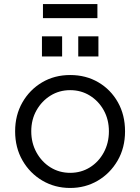

<svg xmlns="http://www.w3.org/2000/svg" viewBox="-20 -920 695 952"><path d="M55 -269Q55 -349 91 -412Q127 -475 188.5 -511.5Q250 -548 328 -548Q406 -548 467.5 -512Q529 -476 564.5 -413Q600 -350 600 -269Q600 -187 563 -123.5Q526 -60 464.5 -24Q403 12 328 12Q252 12 190 -24.5Q128 -61 91.5 -124.5Q55 -188 55 -269ZM520 -269Q520 -327 494.5 -373Q469 -419 425.5 -446Q382 -473 328 -473Q274 -473 230.5 -446Q187 -419 161 -373Q135 -327 135 -269Q135 -211 161 -164Q187 -117 230.5 -90Q274 -63 328 -63Q382 -63 425.5 -90Q469 -117 494.5 -164Q520 -211 520 -269ZM188 -640V-740H288V-640ZM193 -900H463V-830H193ZM368 -740H468V-640H368Z"/></svg>

Font: Kosmopol Plus Jakarta Sans
Style: Regular
Weight: 400
Designer: Gumpita Rahayu
Foundry: Tokotype
Version: Version 2.006